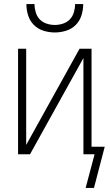

<svg xmlns="http://www.w3.org/2000/svg" viewBox="-20 -760 540 946"><path d="M250 -600Q222 -600 194.5 -608.5Q167 -617 147 -637Q127 -657 118.5 -684.5Q110 -712 110 -740H150Q150 -720 156 -699.5Q162 -679 176 -664.5Q190 -650 210 -643.5Q230 -637 250 -637Q270 -637 290 -643.5Q310 -650 324 -664.5Q338 -679 344 -699.5Q350 -720 350 -740H390Q390 -712 381.5 -684.5Q373 -657 353 -637Q333 -617 305.5 -608.5Q278 -600 250 -600ZM443 166H402L446 0H391V-474L164 -65L128 0H69V-520H109V-46L372 -520H431V-37H496Z"/></svg>

Font: Iosevka SS18 Extralight
Style: Regular
Weight: 200
Monospace: yes
Designer: Belleve Invis
Foundry: Belleve Invis
Version: Version 25.1.1; ttfautohint (v1.8.4)